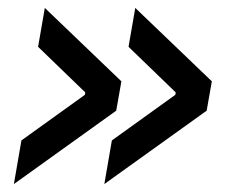

<svg xmlns="http://www.w3.org/2000/svg" viewBox="-20 -511 574 484"><path d="M286 -306 273 -232 15 -47 34 -157 194 -272 195 -278 76 -393 93 -491ZM514 -306 501 -232 243 -47 262 -157 422 -272 423 -278 304 -393 321 -491Z"/></svg>

Font: Chakra Petch Medium
Style: Italic
Weight: 500
Italic angle: -10°
Designer: Katatrad Aksorn Co.,Ltd.
Foundry: Cadson Demak Co.,Ltd.
Version: Version 1.000; ttfautohint (v1.6)